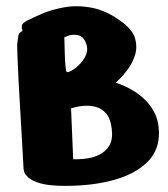

<svg xmlns="http://www.w3.org/2000/svg" viewBox="-20 -607 547 627"><path d="M57 -54Q57 -54 55.5 -82Q54 -110 51.5 -154Q49 -198 46 -248.5Q43 -299 40.5 -345.5Q38 -392 37 -423.5Q36 -455 36 -461Q38 -478 39.5 -488.5Q41 -499 49 -503Q55 -506 52.5 -511Q50 -516 51.5 -524Q53 -532 71 -541Q85 -548 115.5 -561.5Q146 -575 189 -583Q232 -591 281 -581.5Q330 -572 380 -534Q414 -508 421.5 -480.5Q429 -453 421 -427.5Q413 -402 398 -381.5Q383 -361 370.5 -349Q358 -337 358 -337Q358 -337 372 -332Q386 -327 406.5 -316Q427 -305 448 -286.5Q469 -268 483.5 -241Q498 -214 499 -178Q501 -117 461.5 -78Q422 -39 352.5 -19.5Q283 0 193 0Q141 0 113 -8Q85 -16 73 -27Q61 -38 59 -46Q57 -54 57 -54ZM190 -485Q190 -485 190.5 -469.5Q191 -454 191.5 -433Q192 -412 193.5 -394.5Q195 -377 197 -373Q199 -369 211 -375Q223 -381 236.5 -393.5Q250 -406 258.5 -422.5Q267 -439 264 -455Q257 -487 235 -492Q213 -497 190 -485ZM212 -253 219 -87Q219 -87 233 -87Q247 -87 267 -90Q287 -93 306.5 -103Q326 -113 337.5 -132.5Q349 -152 345 -186Q341 -220 326.5 -236.5Q312 -253 292.5 -258Q273 -263 254.5 -261.5Q236 -260 224 -256.5Q212 -253 212 -253Z"/></svg>

Font: Nerko One
Style: Regular
Weight: 400
Designer: Nermin Kahrimanovic
Foundry: Nermin Kahrimanovic
Version: Version 1.101